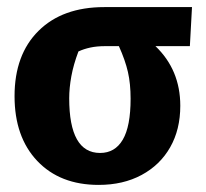

<svg xmlns="http://www.w3.org/2000/svg" viewBox="-20 -509 581 541"><path d="M488 -211Q488 -144 459.5 -94Q431 -44 379 -16Q327 12 258 12Q149 12 85 -55.5Q21 -123 21 -238Q21 -355 88.5 -422Q156 -489 274 -489H521L515 -379H418Q488 -312 488 -211ZM277 -379Q253 -379 234.5 -375Q216 -371 201 -364Q187 -327 181 -294Q175 -261 175 -232Q175 -78 262 -78Q304 -78 326 -115.5Q348 -153 348 -231Q348 -273 340.5 -306Q333 -339 315 -379Z"/></svg>

Font: Piazzolla
Style: Bold
Weight: 700
Designer: Juan Pablo del Peral
Foundry: Huerta Tipografica
Version: Version 1.330